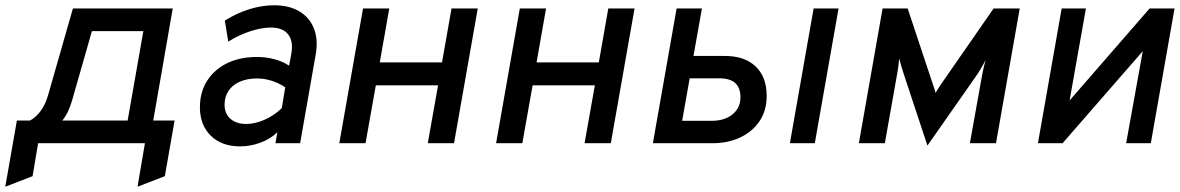

<svg xmlns="http://www.w3.org/2000/svg" viewBox="-36 -543 4474 728"><path d="M-16 165 28 -86H78Q100.5 -98.5 118 -122Q135.5 -145.5 146 -181L240.5 -511H619L545 -86H626L589 125L485.5 165L513.5 0H108.5L87.5 125ZM200.5 -86H448L507.5 -425H312.5L237 -161Q230 -137 220.8 -118.2Q211.5 -99.5 200.5 -86Z M874 12Q804.5 12 763.2 -28.5Q722 -69 722 -136Q722 -193.5 749.2 -236.5Q776.5 -279.5 825 -303.2Q873.5 -327 938.5 -327Q972.5 -327 1004.5 -318.5Q1036.5 -310 1060 -294L1068 -336Q1077.5 -385 1057.2 -411.8Q1037 -438.5 991.5 -438.5Q955.5 -438.5 912 -424.2Q868.5 -410 829.5 -385L816.5 -465Q863 -494 910.5 -508.5Q958 -523 1003.5 -523Q1060.5 -523 1099.2 -499.8Q1138 -476.5 1154.5 -434.5Q1171 -392.5 1161 -336L1102 0H1008.5L1015.5 -41.5Q990 -16.5 952 -2.2Q914 12 874 12ZM897 -73Q931 -73 967.2 -89Q1003.5 -105 1032.5 -133L1045.5 -212Q1022.5 -227.5 994.8 -236.5Q967 -245.5 939 -245.5Q901 -245.5 873.2 -233.2Q845.5 -221 830.5 -198.5Q815.5 -176 815.5 -146Q815.5 -112 837.8 -92.5Q860 -73 897 -73Z M1250.5 0 1340.5 -511H1440L1404 -306.5H1640L1676 -511H1775.5L1685.5 0H1586L1625 -219.5H1389L1350 0Z M1845 0 1935 -511H2034.5L1998.5 -306.5H2234.5L2270.5 -511H2370L2280 0H2180.5L2219.5 -219.5H1983.5L1944.5 0Z M2439.5 0 2529.5 -511H2625.5L2593.5 -331H2711Q2787.5 -331 2829.2 -291Q2871 -251 2871 -179.5Q2871 -124 2844 -83.8Q2817 -43.5 2770.5 -21.8Q2724 0 2666 0ZM2550.5 -85H2663.5Q2711 -85 2741.2 -109.2Q2771.5 -133.5 2771.5 -174.5Q2771.5 -210 2751.8 -228Q2732 -246 2691.5 -246H2579ZM2959 0 3049 -511H3143.5L3053.5 0Z M3480.5 9 3390.5 -263Q3385.5 -278.5 3381.5 -292Q3377.5 -305.5 3373.5 -321Q3372 -307 3370 -290.5Q3368 -274 3364.5 -256L3319 0H3220.5L3310.5 -511H3405.5L3499 -230Q3504 -216.5 3506.8 -207Q3509.5 -197.5 3511.5 -191Q3518 -202 3524 -211.5Q3530 -221 3541 -236.5L3731.5 -511H3830.5L3740.5 0H3641.5L3687.5 -256.5Q3690.5 -273.5 3694.2 -289Q3698 -304.5 3701 -315.5Q3691 -296 3681.8 -280.5Q3672.5 -265 3661.5 -249.5Z M3899.5 0 3989.5 -511H4081.5L4019.5 -162L4323 -511H4417.5L4327.5 0H4234L4297 -349L3993 0Z"/></svg>

Font: Overpass Medium
Style: Italic
Weight: 500
Italic angle: -10°
Designer: Delve Withrington, Dave Bailey, Thomas Jockin
Foundry: Delve Fonts LLC
Version: Version 4.000